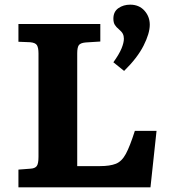

<svg xmlns="http://www.w3.org/2000/svg" viewBox="-20 -803 727 823"><path d="M59 0V-76L111 -80Q129 -81 137 -90.5Q145 -100 145 -131V-574Q145 -598 138.5 -609Q132 -620 109 -622L59 -624V-700H410V-625L347 -621Q325 -619 318 -609.5Q311 -600 311 -574V-91H409Q451 -91 476.5 -101Q502 -111 519.5 -143.5Q537 -176 558 -242H651L625 0ZM512 -499 466 -536Q491 -571 501 -595.5Q511 -620 511 -637Q511 -649 506.5 -658Q502 -667 489 -678Q479 -686 472.5 -696Q466 -706 466 -723Q466 -753 487.5 -768Q509 -783 538 -783Q576 -783 599 -757.5Q622 -732 622 -697Q622 -660 595.5 -607.5Q569 -555 512 -499Z"/></svg>

Font: Literata 7pt
Style: Bold
Weight: 700
Designer: Latin by Veronika Burian and Jose Scaglione. Greek by Irene Vlachou. Cyrillic by Vera Evstafieva.
Foundry: TypeTogether
Version: Version 3.002